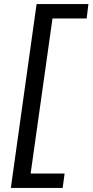

<svg xmlns="http://www.w3.org/2000/svg" viewBox="-20 -820 453 940"><path d="M412.8 -800 404.3 -729.5H237L130 29.5H296.3L286.8 100H33.1L159.1 -800Z"/></svg>

Font: Pathway Extreme 8pt Thin 12pt
Style: Italic
Weight: 100
Italic angle: -8°
Version: Version 1.001;gftools[0.9.26]